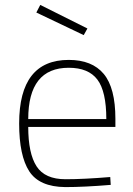

<svg xmlns="http://www.w3.org/2000/svg" viewBox="-20 -753 542 782"><path d="M58 -250Q58 -509 260 -509Q355 -509 402.5 -452Q450 -395 450 -269V-236H95Q95 -128 129 -75.5Q163 -23 247 -23Q321 -23 429 -32L431 0Q323 9 246 9Q140 8 99 -55.5Q58 -119 58 -250ZM413 -268Q413 -381 376.5 -429Q340 -477 260 -477Q95 -477 95 -268ZM128 -702 144 -733 336 -637 321 -610Z"/></svg>

Font: Cairo ExtraLight
Style: Regular
Weight: 275
Designer: Mohamed Gaber, Accademia di Belle Arti di Urbino and others
Foundry: Kief Type Foundry, Accademia di Belle Arti di Urbino and others
Version: Version 3.011